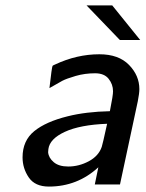

<svg xmlns="http://www.w3.org/2000/svg" viewBox="-20 -687 542 715"><path d="M64 -101.1Q64 -163.1 107.4 -198.5Q150.9 -233.9 231.9 -253.9Q299.8 -271 389.2 -272.9Q401.4 -334 400.9 -347.2Q400.9 -373 384.5 -393.6Q368.2 -414.1 334 -414.1Q295.9 -414.1 261.5 -404.1Q227.1 -394 211.9 -386Q196.8 -377.9 164.1 -358.9Q172.9 -437 175.8 -441.9Q177.7 -443.8 185.1 -446.8Q266.1 -484.9 350.1 -484.9Q421.9 -484.9 460.4 -445.3Q499 -405.8 499 -355Q499 -339.8 493.2 -310.1L426.8 0H333L346.2 -64Q268.1 7.8 162.1 7.8Q110.4 7.8 87.2 -26.1Q64 -60.1 64 -101.1ZM159.2 -120.1Q161.1 -99.1 180.2 -83Q199.2 -66.9 233.9 -66.9Q273.9 -66.9 310.5 -86.4Q347.2 -106 358.9 -140.1Q361.8 -147.9 378.9 -226.1Q277.8 -222.2 221.4 -196Q165 -169.9 160.2 -131.8ZM302.2 -667H397.9L502 -538.1H426.3Z"/></svg>

Font: CMU Bright
Style: SemiBoldOblique
Weight: 600
Italic angle: -12°
Version: Version 0.7.0